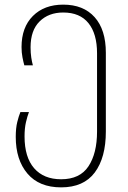

<svg xmlns="http://www.w3.org/2000/svg" viewBox="-20 -559 553 829"><path d="M244 250Q149 250 98.5 190.5Q48 131 48 32Q48 -6 54.5 -32Q61 -58 68 -75H105Q98 -57 92 -31Q86 -5 86 30Q86 120 127.5 167.5Q169 215 244 215Q325 215 362 159Q399 103 399 9V-329Q399 -413 362 -459Q325 -505 253 -505Q190 -505 151 -466.5Q112 -428 112 -355Q112 -330 115 -310.5Q118 -291 122 -277H85Q81 -291 77 -311.5Q73 -332 73 -356Q73 -441 122 -490Q171 -539 253 -539Q340 -539 388.5 -485Q437 -431 437 -331V9Q437 122 389 186Q341 250 244 250Z"/></svg>

Font: Noto Sans Georgian SemiCondensed ExtraLight
Style: Regular
Weight: 200
Width: 4
Designer: Monotype Design Team, Akaki Razmadze
Foundry: Google LLC
Version: Version 2.005; ttfautohint (v1.8.4.7-5d5b)